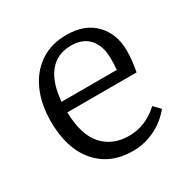

<svg xmlns="http://www.w3.org/2000/svg" viewBox="-127 -635 751 764"><g transform="rotate(-30 248.0 -252.5)"><path d="M274 14Q169 14 108.5 -56.5Q48 -127 48 -251Q48 -330 75 -390.5Q102 -451 152.5 -485Q203 -519 273 -519Q357 -519 404 -470.5Q451 -422 451 -344Q451 -300 441 -250H123Q125 -146 170 -96Q215 -46 290 -46Q367 -46 428 -103L456 -74Q422 -32 374 -9Q326 14 274 14ZM124 -298H378Q379 -310 379.5 -322.5Q380 -335 380 -350Q380 -406 351.5 -439.5Q323 -473 268 -473Q204 -473 167.5 -428Q131 -383 124 -298Z"/></g></svg>

Font: Literata 12pt Light
Style: Regular
Weight: 300
Designer: Latin by Veronika Burian and Jose Scaglione. Greek by Irene Vlachou. Cyrillic by Vera Evstafieva.
Foundry: TypeTogether
Version: Version 3.002